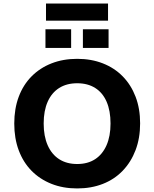

<svg xmlns="http://www.w3.org/2000/svg" viewBox="-20 -1046 865 1077"><path d="M413 11Q333 11 268 -15Q203 -41 156.5 -88.5Q110 -136 85 -203Q60 -270 60 -353Q60 -436 85 -503Q110 -570 157 -617.5Q204 -665 269 -690.5Q334 -716 413 -716Q492 -716 557 -690.5Q622 -665 668.5 -617.5Q715 -570 740.5 -503.5Q766 -437 766 -354Q766 -271 740.5 -204Q715 -137 668.5 -88.5Q622 -40 557 -14.5Q492 11 413 11ZM413 -126Q472 -126 513.5 -153Q555 -180 577.5 -231Q600 -282 600 -353Q600 -425 578 -475.5Q556 -526 514 -552.5Q472 -579 413 -579Q354 -579 312 -552.5Q270 -526 247.5 -475.5Q225 -425 225 -353Q225 -282 247.5 -231Q270 -180 312 -153Q354 -126 413 -126ZM238 -930V-1026H586V-930ZM235 -777V-882H379V-777ZM445 -777V-882H589V-777Z"/></svg>

Font: Nunito Sans 9pt ExtraBold
Style: Regular
Weight: 800
Version: Version 3.101;gftools[0.9.27]